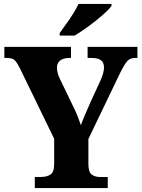

<svg xmlns="http://www.w3.org/2000/svg" viewBox="-20 -951 716 971"><path d="M156 0V-56H186Q217 -56 235.5 -68.5Q254 -81 254 -123V-249L81 -605Q66 -635 54.5 -646.5Q43 -658 14 -658H2V-714H339V-658H331Q301 -658 284.5 -645Q268 -632 268 -609Q268 -583 282 -554L351 -411Q365 -383 373 -362Q381 -341 389 -318Q398 -343 411 -373Q424 -403 438 -435L490 -548Q500 -571 503 -586.5Q506 -602 506 -608Q506 -635 490.5 -646.5Q475 -658 442 -658H423V-714H675V-658H664Q638 -658 624 -642.5Q610 -627 587 -581L427 -248V-123Q427 -80 444 -68Q461 -56 484 -56H525V0ZM282 -784Q296 -804 314.5 -829.5Q333 -855 350 -882Q367 -909 377 -931H544V-921Q535 -908 514 -888.5Q493 -869 465.5 -847Q438 -825 409.5 -805Q381 -785 357 -771H282Z"/></svg>

Font: Noto Serif SemiCondensed ExtraBold
Style: Regular
Weight: 800
Width: 4
Designer: Monotype Design Team
Foundry: Monotype Imaging Inc.
Version: Version 2.015